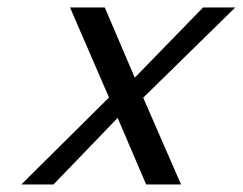

<svg xmlns="http://www.w3.org/2000/svg" viewBox="-20 -490 645 510"><path d="M166 -470.2H258.3L337.9 -283.7L519.5 -470.2H605L360.4 -230.5L460.9 0H368.2L292.5 -176.8L122.1 0H36.6L269.5 -231Z"/></svg>

Font: Cantarell
Style: Italic
Weight: 400
Italic angle: -16°
Designer: Dave Crossland
Version: Version 1.004